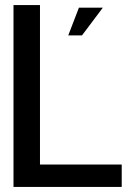

<svg xmlns="http://www.w3.org/2000/svg" viewBox="-20 -734 518 754"><path d="M458 0H33V-714H137V-88H458ZM290 -704H384L302 -595H248Z"/></svg>

Font: Non Bureau
Style: Regular
Weight: 400
Designer: Jona Saucedo
Foundry: Non Foundry
Version: Version 1.000; ttfautohint (v1.8.4)